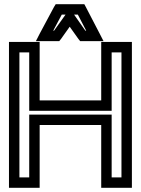

<svg xmlns="http://www.w3.org/2000/svg" viewBox="-20 -875 674 920"><path d="M612 0V-649V-674H587H490H465V-649V-394H170V-649V-674H145H48H23V-649V0V25H48H145H170V0V-276H465V0V25H490H587H612V0ZM562 -25H515V-301V-326H490H145H120V-301V-25H73V-624H120V-369V-344H145H490H515V-369V-624H562V-25ZM194 -678H252H264L272 -688L314 -747L356 -688L364 -678H377H435H476L457 -715L391 -842L384 -855H369H262H247L239 -842L171 -715L152 -678H194ZM335 -805H353L393 -728H389L335 -805ZM235 -728 276 -805H294L239 -728H235Z"/></svg>

Font: Gamestation DisplayOutline
Style: Regular
Weight: 400
Designer: Jonas Hecksher
Foundry: Jonas Hecksher, Playtypeª, e-types AS
Version: Version 1.003